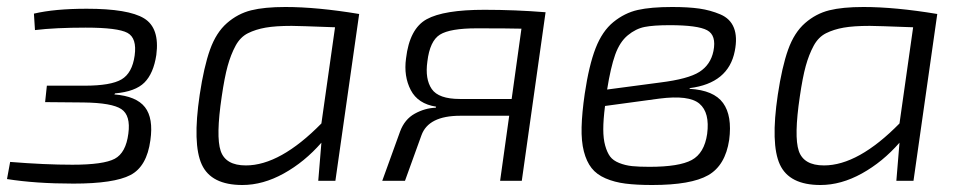

<svg xmlns="http://www.w3.org/2000/svg" viewBox="-20 -517 2757 549"><path d="M80 -431 77 -478Q136 -492 228 -492Q347 -492 392 -464.5Q437 -437 427 -360Q419 -307 393 -281Q367 -255 309 -250L307 -247Q370 -242 394.5 -210.5Q419 -179 410 -116Q400 -41 353 -16.5Q306 8 190 8Q82 8 0 -5L9 -54Q108 -46 187 -46Q276 -46 308 -63Q340 -80 347 -135Q354 -187 327 -205Q300 -223 219 -224L109 -225L114 -272H222Q297 -272 327.5 -290Q358 -308 365 -358Q372 -408 344.5 -423Q317 -438 225 -438Q138 -438 80 -431Z M939 0H890L899 -109Q851 -54 791.5 -21Q732 12 673 12Q584 12 557 -46.5Q530 -105 551 -246Q563 -326 580.5 -375Q598 -424 629 -451Q660 -478 698 -487.5Q736 -497 796 -497Q887 -497 1007 -477ZM899 -164 938 -439Q832 -443 814 -443Q768 -443 739.5 -438Q711 -433 689 -422Q667 -411 653.5 -386Q640 -361 631 -328.5Q622 -296 614 -241Q597 -127 611 -85.5Q625 -44 683 -44Q781 -44 899 -164Z M1540 -482 1472 0H1410L1436 -186H1296Q1205 -186 1185 -130L1138 0H1073L1124 -141Q1137 -176 1166 -192Q1195 -208 1226 -209L1227 -212Q1175 -220 1154.5 -259.5Q1134 -299 1141 -350Q1151 -435 1200 -462Q1249 -489 1365 -489Q1453 -489 1540 -482ZM1443 -234 1471 -435Q1435 -436 1343 -436Q1267 -436 1238 -418Q1209 -400 1202 -341Q1195 -291 1214.5 -262.5Q1234 -234 1295 -234Z M1952 -265V-263Q2021 -259 2047.5 -222.5Q2074 -186 2065 -117Q2054 -44 2005 -16Q1956 12 1845 12Q1800 12 1768.5 8Q1737 4 1711.5 -7Q1686 -18 1671.5 -36.5Q1657 -55 1649.5 -84Q1642 -113 1643 -153.5Q1644 -194 1652 -249Q1664 -330 1683 -379Q1702 -428 1734 -454Q1766 -480 1803.5 -488.5Q1841 -497 1902 -497Q1948 -497 1979.5 -492.5Q2011 -488 2039.5 -476Q2068 -464 2078.5 -437.5Q2089 -411 2081 -371Q2063 -279 1952 -265ZM1716 -261 1867 -281Q1948 -291 1980 -311.5Q2012 -332 2020 -371Q2029 -416 2002 -430.5Q1975 -445 1895 -445Q1849 -445 1823.5 -440Q1798 -435 1775 -416Q1752 -397 1739 -360.5Q1726 -324 1716 -261ZM1865 -235 1710 -214Q1705 -175 1705 -147.5Q1705 -120 1710.5 -100.5Q1716 -81 1724.5 -69.5Q1733 -58 1750.5 -51Q1768 -44 1787.5 -42Q1807 -40 1837 -40Q1922 -40 1958 -59.5Q1994 -79 2002 -134Q2010 -195 1980 -220.5Q1950 -246 1865 -235Z M2592 0H2543L2552 -109Q2504 -54 2444.5 -21Q2385 12 2326 12Q2237 12 2210 -46.5Q2183 -105 2204 -246Q2216 -326 2233.5 -375Q2251 -424 2282 -451Q2313 -478 2351 -487.5Q2389 -497 2449 -497Q2540 -497 2660 -477ZM2552 -164 2591 -439Q2485 -443 2467 -443Q2421 -443 2392.5 -438Q2364 -433 2342 -422Q2320 -411 2306.5 -386Q2293 -361 2284 -328.5Q2275 -296 2267 -241Q2250 -127 2264 -85.5Q2278 -44 2336 -44Q2434 -44 2552 -164Z"/></svg>

Font: Exo 2.0 Light
Style: Italic
Weight: 300
Italic angle: -8°
Designer: Natanael Gama
Version: Version 1.001;PS 001.001;hotconv 1.0.70;makeotf.lib2.5.58329